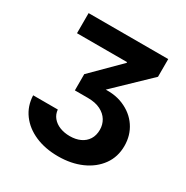

<svg xmlns="http://www.w3.org/2000/svg" viewBox="-168 -685 983 1016"><g transform="rotate(30 323.0 -177.5)"><path d="M322.8 191.4Q244.1 191.4 182.9 164.8Q121.7 138.1 86.2 90Q50.7 41.9 48.1 -22.5H198.7Q201.1 5.4 218 25.8Q234.8 46.2 262.3 57.1Q289.8 67.9 323.4 67.9Q359.2 67.9 386.6 55.3Q414.1 42.7 429.7 18.3Q445.3 -6.1 445.3 -41.1Q445.3 -72 429.8 -97.9Q414.2 -123.9 383.2 -139.6Q352.1 -155.4 305.4 -155.4H226.3V-254.7L390.6 -418.2V-423H84.8V-545.9H571.3V-437.7L329.9 -206V-237.4Q411.3 -248.4 472.1 -222.8Q532.9 -197.3 566.8 -147Q600.6 -96.6 600.6 -31.9Q600.6 35.6 564.3 85.8Q528 136 465.3 163.7Q402.5 191.4 322.8 191.4Z"/></g></svg>

Font: Adwaita Sans
Style: Regular
Weight: 400
Designer: Rasmus Andersson
Foundry: rsms
Version: Version 4.001;git-9221beed3